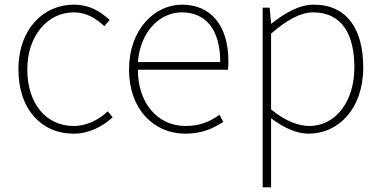

<svg xmlns="http://www.w3.org/2000/svg" viewBox="-20 -560 1636 823"><path d="M295 13C363 13 419 -18 463 -57L442 -83C405 -48 354 -20 296 -20C176 -20 97 -118 97 -262C97 -407 184 -507 296 -507C350 -507 392 -481 427 -448L450 -474C415 -507 368 -540 296 -540C169 -540 59 -439 59 -262C59 -88 161 13 295 13Z M774 13C852 13 897 -13 937 -37L921 -68C881 -39 836 -20 776 -20C652 -20 571 -122 571 -261H957C959 -275 959 -286 959 -297C959 -453 882 -540 760 -540C643 -540 533 -434 533 -262C533 -90 641 13 774 13ZM571 -294C582 -427 666 -507 760 -507C859 -507 924 -437 924 -294Z M1106 243H1142V46V-53C1198 -11 1253 13 1303 13C1429 13 1537 -92 1537 -271C1537 -434 1468 -540 1325 -540C1259 -540 1196 -500 1144 -459H1142L1136 -527H1106ZM1306 -20C1264 -20 1204 -39 1142 -91V-416C1209 -474 1268 -507 1322 -507C1451 -507 1499 -405 1499 -271C1499 -124 1418 -20 1306 -20Z"/></svg>

Font: Noto Sans CJK HK Thin
Style: Regular
Weight: 100
Designer: Ryoko NISHIZUKA 西塚涼子 (kana, bopomofo & ideographs); Paul D. Hunt (Latin, Greek & Cyrillic); Sandoll Communications 산돌커뮤니
Foundry: Adobe
Version: Version 2.004;hotconv 1.0.118;makeotfexe 2.5.65603